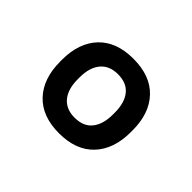

<svg xmlns="http://www.w3.org/2000/svg" viewBox="-72 -757 470 470"><g transform="rotate(45 163.5 -522.0)"><path d="M163.5 -393Q105 -393 73.2 -426.8Q41.5 -460.5 41.5 -519.5V-525.5Q41.5 -584 73.2 -617.5Q105 -651 163.5 -651Q222.5 -651 254.2 -617.5Q286 -584 286 -525.5V-519.5Q286 -460.5 254.2 -426.8Q222.5 -393 163.5 -393ZM163.5 -447Q194 -447 209.2 -466Q224.5 -485 224.5 -519V-525.5Q224.5 -559.5 209.2 -578.5Q194 -597.5 163.5 -597.5Q134 -597.5 118.2 -578.5Q102.5 -559.5 102.5 -525.5V-519Q102.5 -485 118.2 -466Q134 -447 163.5 -447Z"/></g></svg>

Font: Anek Kannada Medium
Style: Regular
Weight: 400
Version: Version 1.003